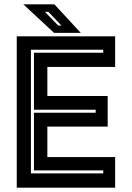

<svg xmlns="http://www.w3.org/2000/svg" viewBox="-20 -868 610 888"><path d="M57.5 0V-700H512.5V-558.5H199V-424H478V-282.5H199V-141.5H512.5V0ZM123 -66H457.5V-80H137V-346.5H422.5V-360.5H137V-624H457.5V-638H123ZM353.5 -716H230L88 -848H231.5ZM264 -750 204 -813H188L249 -750Z"/></svg>

Font: Tourney Thin
Style: Regular
Weight: 100
Designer: Tyler Finck
Foundry: Etcetera Type Co
Version: Version 1.015